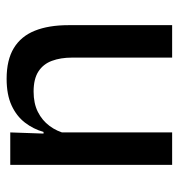

<svg xmlns="http://www.w3.org/2000/svg" viewBox="0 -529 540 580"><g transform="rotate(90 270.0 -239.0)"><path d="M154 -489V-187Q154 -152 163.8 -125.8Q173.5 -99.5 196 -85Q218.5 -70.5 256.5 -70.5Q292.5 -70.5 318.2 -83.5Q344 -96.5 360.5 -118.8Q377 -141 383.5 -168.5L399.5 -100.5H378.5Q370 -70 350.5 -44.5Q331 -19 298.5 -4Q266 11 218 11Q161 11 125.2 -10.8Q89.5 -32.5 72.8 -74.2Q56 -116 56 -176V-489ZM478 -489V0H380L384 -114.5L380 -120.5V-489Z"/></g></svg>

Font: Anek Gujarati Medium
Style: Regular
Weight: 500
Designer: Mrunmayee Ghaisas (Gujarati), Yesha Goshar (Latin)
Foundry: Ek Type
Version: Version 1.003